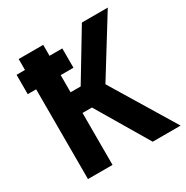

<svg xmlns="http://www.w3.org/2000/svg" viewBox="-163 -852 960 989"><g transform="rotate(-30 316.5 -357.0)"><path d="M80 0V-534H30V-649H80V-714H226V-649H302V-534H226V-432H286L456 -714H610L402 -378L631 0H465L282 -309H226V0Z"/></g></svg>

Font: Noto Sans SemiCondensed
Style: Bold
Weight: 700
Width: 4
Designer: Monotype Design Team
Foundry: Monotype Imaging Inc.
Version: Version 2.013; ttfautohint (v1.8.4.7-5d5b)